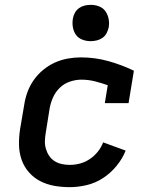

<svg xmlns="http://www.w3.org/2000/svg" viewBox="-20 -765 640 793"><path d="M268 8Q235 8 204 2.5Q173 -3 146 -17Q119 -31 99 -54Q79 -77 69 -106Q59 -135 58.5 -167.5Q58 -200 63 -232L80 -332Q84 -359 93.5 -385Q103 -411 119.5 -434.5Q136 -458 158.5 -476.5Q181 -495 206.5 -506.5Q232 -518 259.5 -523Q287 -528 314 -528Q373 -528 428 -512.5Q483 -497 533 -473L511 -339H413L425 -413Q400 -422 372.5 -429Q345 -436 316 -436Q293 -436 269 -428Q245 -420 227 -402.5Q209 -385 199 -362.5Q189 -340 185 -317L169 -217Q166 -200 165.5 -183Q165 -166 169.5 -150.5Q174 -135 183 -121.5Q192 -108 205.5 -99.5Q219 -91 235 -87.5Q251 -84 268 -84Q289 -84 310 -89.5Q331 -95 350 -107.5Q369 -120 383.5 -138Q398 -156 406 -177L499 -143Q486 -110 461.5 -80Q437 -50 405.5 -29.5Q374 -9 338 -0.5Q302 8 268 8ZM354 -595Q336 -595 319.5 -601.5Q303 -608 293.5 -621.5Q284 -635 281 -652.5Q278 -670 281 -688Q283 -701 289.5 -712.5Q296 -724 306.5 -731.5Q317 -739 329.5 -742Q342 -745 355 -745Q373 -745 389.5 -738.5Q406 -732 415.5 -718.5Q425 -705 428.5 -687.5Q432 -670 429 -652Q426 -639 420 -627.5Q414 -616 403 -608.5Q392 -601 379.5 -598Q367 -595 354 -595Z"/></svg>

Font: Iosevka Etoile Semibold
Style: Italic
Weight: 600
Italic angle: -9°
Designer: Belleve Invis
Foundry: Belleve Invis
Version: Version 22.1.2; ttfautohint (v1.8.4)